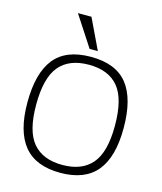

<svg xmlns="http://www.w3.org/2000/svg" viewBox="-129 -975 911 1083"><g transform="rotate(15 326.0 -433.0)"><path d="M190 -881H269L354 -703H306ZM45 -321Q45 -492 112.5 -577Q180 -662 326 -662Q472 -662 539.5 -577Q607 -492 607 -321Q607 -152 538 -68.5Q469 15 326 15Q183 15 114 -68.5Q45 -152 45 -321ZM556 -321Q556 -478 498.5 -547Q441 -616 326 -616Q211 -616 153.5 -547Q96 -478 96 -321Q96 -167 154 -99Q212 -31 326 -31Q440 -31 498 -99Q556 -167 556 -321Z"/></g></svg>

Font: Pridi ExtraLight
Style: Regular
Weight: 275
Designer: Katatrad Team
Foundry: CadsonDemak
Version: Version 1.001